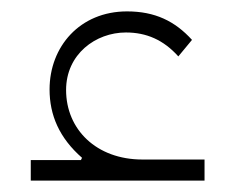

<svg xmlns="http://www.w3.org/2000/svg" viewBox="-20 -317 405 337"><path d="M34 0H339V-37H230C149 -37 96 -90 96 -159C96 -222 148 -260 201 -260C237 -260 267 -247 293 -218L317 -247C287 -280 252 -297 203 -297C120 -297 67 -235 67 -160C67 -115 84 -75 124 -40L122 -36H34Z"/></svg>

Font: IBM Plex Arabic ExtraLight
Style: Regular
Weight: 200
Designer: Mike Abbink, Paul van der Laan, Pieter van Rosmalen, Wael Morcos, Khajak Apelian
Foundry: Bold Monday
Version: Version 1.0